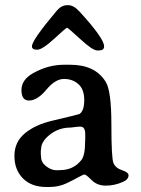

<svg xmlns="http://www.w3.org/2000/svg" viewBox="-20 -728 560 760"><path d="M142.6 -106.9Q142.6 -85.4 162.8 -69.8Q183.1 -54.2 203.1 -54.2H214.8L217.8 -54.7Q271 -54.7 302.2 -94.7Q316.9 -113.8 316.9 -167.5L317.4 -179.2V-196.8Q317.4 -226.6 298.8 -226.6H290L259.8 -223.1Q213.4 -223.1 178 -195.6Q142.6 -168 142.6 -137.7L141.6 -131.8V-116.2Q142.6 -110.4 142.6 -106.9ZM371.6 -528.3H364.7Q346.7 -528.3 297.9 -573.2Q249 -618.2 245.4 -618.2Q241.7 -618.2 194.6 -574.7Q147.5 -531.2 127 -531.2Q106.4 -531.2 106.4 -544.4Q106.4 -569.3 204.6 -685.5Q223.1 -707.5 246.1 -707.5H250.5Q271.5 -707.5 294.4 -682.6Q392.1 -576.2 392.1 -544.4Q392.1 -528.3 371.6 -528.3ZM233.4 -471.7H258.3Q357.4 -471.7 398.9 -403.3Q420.9 -367.2 420.9 -235.1Q420.9 -103 429 -83Q437 -63 462.9 -54.4Q488.8 -45.9 488.8 -34.2Q488.8 -18.1 467.3 -8.3Q433.6 6.8 399.2 6.8Q364.7 6.8 342.8 -15.1Q320.8 -37.1 314.9 -37.1Q309.1 -37.1 291 -26.9Q272.9 -16.6 242.7 -2.2Q212.4 12.2 174.8 12.2H163.1Q105 12.2 71 -21.7Q37.1 -55.7 37.1 -110.8Q37.1 -166 78.4 -200.2Q119.6 -234.4 186 -250Q292 -274.9 294.9 -276.9Q313.5 -289.6 313.5 -331.8Q313.5 -374 290.5 -394.8Q267.6 -415.5 233.2 -415.5Q198.7 -415.5 163.3 -372.8Q127.9 -330.1 94.7 -330.1Q64.9 -330.1 64.9 -371.3Q64.9 -412.6 111.3 -438.5Q170.4 -471.7 233.4 -471.7Z"/></svg>

Font: Averia Serif Libre
Style: Regular
Weight: 400
Version: Version 1.002